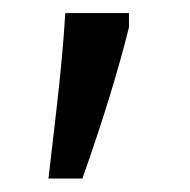

<svg xmlns="http://www.w3.org/2000/svg" viewBox="-20 -134 287 290"><path d="M174.8 -114.3V-92.8Q150.9 3.9 104.5 135.7H53.2Q54.7 121.6 64.7 36.4Q74.7 -48.8 78.6 -114.3Z"/></svg>

Font: Oxygen-Regular
Style: Regular
Weight: 400
Designer: Vernon Adams
Foundry: Vernon Adams
Version: Version Release 0.2.3 webfont; ttfautohint (v0.93.3-1d66) -l